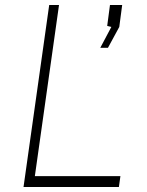

<svg xmlns="http://www.w3.org/2000/svg" viewBox="-20 -743 586 763"><path d="M73.5 0 175.5 -723H214.5L118.5 -43H458.5L452.5 0ZM378.5 -553 422.5 -636 406 -640 417 -723H465.5L454 -636L409 -553Z"/></svg>

Font: Public Sans Thin
Style: Italic
Weight: 100
Italic angle: -8°
Designer: The Public Sans project authors (U.S. Web Design System). Libre Franklin designed by Pablo Impallari and Rodrigo Fuenzal
Version: Version 2.000